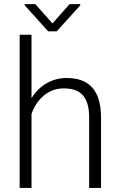

<svg xmlns="http://www.w3.org/2000/svg" viewBox="-20 -920 589 940"><path d="M76.2 0ZM134.3 -439Q163.1 -486.3 208 -512.2Q252.9 -538.1 306.2 -538.1Q391.1 -538.1 432.6 -490.2Q474.1 -442.4 474.6 -346.7V0H416.5V-347.2Q416 -418 386.5 -452.6Q356.9 -487.3 292 -487.3Q237.8 -487.3 196 -453.4Q154.3 -419.4 134.3 -361.8V0H76.2V-750H134.3ZM236.8 -805.2 320.8 -899.9H373V-894L257.8 -766.6H215.8L100.6 -894.5V-899.9H152.8Z"/></svg>

Font: Roboto Light
Style: Regular
Weight: 300
Designer: Google
Version: Version 2.134; 2016; ttfautohint (v1.6)